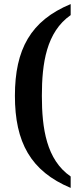

<svg xmlns="http://www.w3.org/2000/svg" viewBox="-20 -786 395 940"><path d="M326 134V78C207 -4 185 -158 185 -317C185 -476 207 -629 326 -712V-766C130 -685 53 -544 53 -317C53 -90 130 52 326 134Z"/></svg>

Font: Noto Serif Armenian SemiCondensed SemiBold
Style: Regular
Weight: 600
Width: 4
Designer: Monotype Design Team
Foundry: Monotype Imaging Inc.
Version: Version 2.008